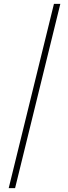

<svg xmlns="http://www.w3.org/2000/svg" viewBox="-20 -793 350 993"><path d="M292 -773H259L25 180H58Z"/></svg>

Font: Kreadon Extra Light
Style: Regular
Weight: 200
Designer: kohakuno
Foundry: StudioGnu
Version: Version 1.000;Glyphs 3.1.2 (3151)